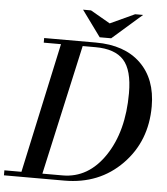

<svg xmlns="http://www.w3.org/2000/svg" viewBox="-74 -978 899 1032"><g transform="rotate(5 375.0 -462.0)"><path d="M745 -438Q745 -250 622.5 -125Q500 0 312 0H-14V-27H78L230 -729H137V-754H416Q571 -754 658 -670Q745 -586 745 -438ZM416 -729H347L191 -27H300Q439 -27 528 -159.5Q617 -292 617 -498Q617 -623 569 -676Q521 -729 416 -729ZM613 -924H656L496 -784H434L332 -924H375L481 -863Z"/></g></svg>

Font: Libre Bodoni
Style: Italic
Weight: 400
Italic angle: -13°
Designer: Pablo Impallari, Rodrigo Fuenzalida
Foundry: Pablo Impallari, Rodrigo Fuenzalida
Version: Version 1.001